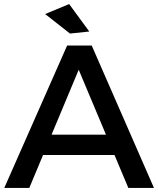

<svg xmlns="http://www.w3.org/2000/svg" viewBox="-20 -924 778 944"><path d="M310 -700H431L737 0H611L367 -581L124 0H1ZM155 -262H574V-162H155ZM320 -904 419 -769 324 -759 202 -855Z"/></svg>

Font: Alexandria
Style: Regular
Weight: 400
Designer: Mohamed Gaber
Foundry: Kief Type Foundry
Version: Version 5.100